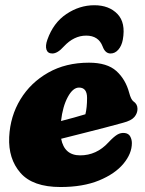

<svg xmlns="http://www.w3.org/2000/svg" viewBox="-20 -720 569 752"><path d="M496.5 -159.5Q496.5 -118.5 463.5 -78.8Q430.5 -39 367.8 -13.2Q305 12.5 217 12.5Q108.5 12.5 60.2 -42.8Q12 -98 16 -183.5Q20 -265 60 -330.8Q100 -396.5 168.8 -435.5Q237.5 -474.5 328.5 -474.5Q399.5 -474.5 435.8 -441.8Q472 -409 486 -356.5Q493 -330 502.5 -323Q518.5 -312.5 518.5 -293.5Q518.5 -276.5 506.5 -262Q494.5 -247.5 461.5 -239Q431.5 -230.5 390 -219.8Q348.5 -209 303.8 -197.8Q259 -186.5 219.5 -176.5Q232 -111.5 294 -111.5Q358 -111.5 404.5 -162Q425 -184 439 -192.5Q453 -201 469 -199Q484 -197 490.2 -185.2Q496.5 -173.5 496.5 -159.5ZM289.5 -377Q265.5 -377 245.5 -340Q225.5 -303 219 -246Q244.5 -252.5 269.8 -259.5Q295 -266.5 314.5 -272.5Q321 -298.5 321 -336.5Q321 -377 289.5 -377ZM317.5 -580.5Q269.5 -580.5 230 -538Q205.5 -510.5 185 -510.5Q167 -510.5 162 -525.5Q157 -540.5 165.5 -564.5Q189 -631 240.2 -665.2Q291.5 -699.5 349.5 -699.5Q407 -699.5 440 -665.2Q473 -631 461 -564.5Q456.5 -540.5 443.5 -525.5Q430.5 -510.5 413 -510.5Q392 -510.5 382 -538Q366 -580.5 317.5 -580.5Z"/></svg>

Font: Fraunces 72pt SuperSoft Black
Style: Italic
Weight: 900
Italic angle: -16°
Version: Version 1.000;[b76b70a41]